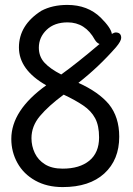

<svg xmlns="http://www.w3.org/2000/svg" viewBox="-20 -738 540 781"><path d="M235 23Q171 23 123.5 -3.5Q76 -30 51 -75Q26 -120 26 -173Q26 -289 168 -391Q57 -454 57 -545Q57 -636 148 -694Q193 -718 254 -718Q337 -718 390 -666Q432 -624 435 -600Q445 -606 450 -606Q473 -606 473 -584Q473 -571 452 -546Q382 -466 299 -401Q381 -364 423 -314Q465 -262 465 -182Q465 -88 404.5 -32.5Q344 23 235 23ZM235 -52Q304 -52 343.5 -84.5Q383 -117 383 -179Q383 -227 367 -257Q351 -287 318.5 -309Q286 -331 239 -353Q177 -307 142.5 -266Q108 -225 108 -176Q108 -144 121.5 -115.5Q135 -87 163 -69.5Q191 -52 235 -52ZM229 -435Q292 -480 385 -559Q374 -563 366 -576Q327 -647 255 -647Q201 -647 169.5 -616.5Q138 -586 138 -544Q138 -508 161 -483Q184 -458 229 -435Z"/></svg>

Font: LXGW WenKai Mono Medium
Style: Regular
Weight: 500
Monospace: yes
Designer: LXGW / Fontworks Inc.
Foundry: LXGW / Fontworks Inc.
Version: Version 1.520; June 14, 2025